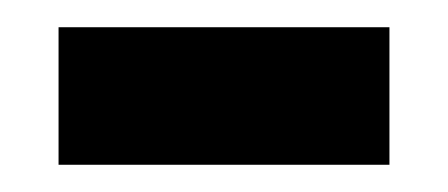

<svg xmlns="http://www.w3.org/2000/svg" viewBox="-20 -343 329 141"><path d="M23 -222H266V-323H23Z"/></svg>

Font: Noto Serif Armenian SemiCondensed
Style: Bold
Weight: 700
Width: 4
Designer: Monotype Design Team
Foundry: Monotype Imaging Inc.
Version: Version 2.008